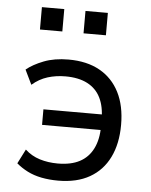

<svg xmlns="http://www.w3.org/2000/svg" viewBox="-52 -760 639 812"><g transform="rotate(5 267.5 -353.5)"><path d="M225 9Q187 9 154 2.5Q121 -4 94.5 -17.5Q68 -31 47 -49L78 -110Q105 -85 140.5 -74Q176 -63 217 -63Q273 -63 310 -82.5Q347 -102 366.5 -141Q386 -180 386 -236L394 -220H137V-286H394L386 -264Q386 -319 367.5 -356.5Q349 -394 311.5 -413.5Q274 -433 218 -433Q178 -433 142.5 -422Q107 -411 77 -385L47 -447Q75 -470 120 -487.5Q165 -505 225 -505Q303 -505 357.5 -474.5Q412 -444 441 -387Q470 -330 470 -249Q470 -169 441.5 -111Q413 -53 358.5 -22Q304 9 225 9ZM278 -621V-716H373V-621ZM93 -621V-716H188V-621Z"/></g></svg>

Font: Nunito Sans 7pt SemiCondensed
Style: Regular
Weight: 400
Width: 4
Designer: Vernon Adams
Foundry: Vernon Adams
Version: Version 3.101;gftools[0.9.27]